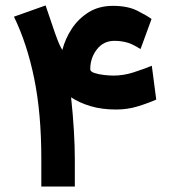

<svg xmlns="http://www.w3.org/2000/svg" viewBox="-20 -679 623 699"><path d="M146 -659.2 180.2 -558.6Q190.4 -530.3 196 -517.8Q201.7 -505.4 207 -497.1Q217.3 -537.6 241.2 -574.2Q265.1 -610.8 302.7 -634.3Q340.3 -657.7 391.1 -657.7Q444.3 -657.7 479 -640.4Q513.7 -623 531.7 -609.9L491.7 -500.5Q481 -506.8 470 -512.9Q459 -519 445.3 -523.4Q435.5 -526.4 423.6 -528.3Q411.6 -530.3 396.5 -530.3Q356.9 -530.3 332.8 -499.3Q308.6 -468.3 308.6 -426.8Q308.6 -418.5 323.7 -413.3Q338.9 -408.2 358.9 -406Q378.9 -403.8 392.6 -403.8Q429.7 -403.8 465.3 -415.3Q501 -426.8 532.7 -439.5L548.8 -316.4Q515.1 -301.8 479 -291Q442.9 -280.3 402.8 -280.3Q350.6 -280.3 309.8 -292.5Q269 -304.7 238.8 -324.7Q245.6 -262.2 249 -203.4Q252.4 -144.5 252.4 -100.1V0H130.4V-101.6Q130.4 -266.6 104.5 -393.3Q78.6 -520 30.8 -618.2Z"/></svg>

Font: Vazir WOL
Style: Bold-WOL
Weight: 700
Designer: Saber Rastikerdar
Foundry: Saber Rastikerdar
Version: Version 30.00;August 23, 2021;FontCreator 13.0.0.2683 64-bit